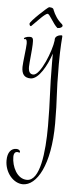

<svg xmlns="http://www.w3.org/2000/svg" viewBox="-81 -371 363 892"><g transform="rotate(5 100.0 75.0)"><path d="M-24 386C-24 443 17 490 61 490C125 490 186 391 186 195C186 72 179 68 179 -80C179 -161 184 -208 184 -210C184 -211 184 -215 180 -215C169 -215 150 -209 150 -193V-189V-188C145 -142 99 -22 65 -22C51 -22 42 -31 42 -56C42 -72 50 -142 50 -160C50 -181 52 -195 35 -195C17 -195 7 -188 7 -186C7 -184 8 -182 10 -182C10 -182 12 -183 14 -183C19 -183 22 -176 22 -162C22 -143 12 -73 12 -53C12 -20 24 -3 54 -3C92 -3 129 -72 147 -127V-85C147 45 154 89 154 210C154 334 139 468 78 468C31 468 6 411 6 367C6 348 15 343 22 343C27 343 30 345 32 345C34 345 35 344 35 342C35 335 28 329 17 329C-7 329 -24 348 -24 386ZM37 -247C61 -271 96 -309 107 -309C117 -309 137 -264 158 -247C172 -247 181 -253 181 -260C181 -262 179 -265 177 -267C155 -285 142 -307 133 -329C132 -341 113 -340 111 -340C106 -340 27 -267 27 -256C27 -251 30 -245 34 -245C35 -245 36 -246 37 -247Z"/></g></svg>

Font: Stalemate
Style: Regular
Weight: 400
Designer: Astigmatic (AOETI)
Foundry: Astigmatic (AOETI)
Version: Version 001.000